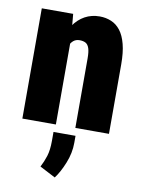

<svg xmlns="http://www.w3.org/2000/svg" viewBox="-88 -598 672 906"><g transform="rotate(10 248.5 -145.5)"><path d="M200.2 -415.5V0H39.6V-528.3H189.9ZM181.2 -282.2 145 -281.2Q144 -341.8 156 -389.4Q168 -437 190.7 -470.2Q213.4 -503.4 245.1 -520.8Q276.9 -538.1 315.9 -538.1Q345.7 -538.1 371.3 -527.3Q397 -516.6 415.5 -492.7Q434.1 -468.8 444.3 -429.4Q454.6 -390.1 454.6 -332.5V0H293.5V-333Q293.5 -364.7 287.8 -381.6Q282.2 -398.4 270.8 -404.8Q259.3 -411.1 241.7 -411.1Q224.6 -411.1 212.6 -401.4Q200.7 -391.6 193.6 -374.3Q186.5 -356.9 183.8 -333.5Q181.2 -310.1 181.2 -282.2ZM300.8 36.6V70.3Q300.8 119.1 281.2 167.7Q261.7 216.3 238.3 247.1L163.1 208Q176.8 182.1 186 153.1Q195.3 124 195.3 79.6V36.6Z"/></g></svg>

Font: Roboto Condensed Black
Style: Regular
Weight: 900
Designer: Christian Robertson
Foundry: Google
Version: Version 3.008; 2023